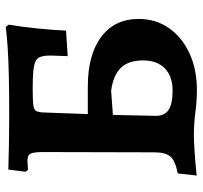

<svg xmlns="http://www.w3.org/2000/svg" viewBox="-38 -656 704 667"><g transform="rotate(-90 313.5 -322.0)"><path d="M334.5 10.5Q296.6 10.5 256.7 5.2Q216.8 0 177 0Q160.1 0 123.7 2.3Q87.3 4.5 37.7 9.7L45.1 -56.1Q88 -64.2 103.1 -81.1Q118.3 -98 118.3 -136.2L119.3 -527.8Q118.8 -559.4 112.9 -568.8Q107 -578.2 87.3 -578.2L57.3 -576.2L50.8 -584.7L58.3 -644.5Q93.3 -643.5 142.6 -642.5Q192 -641.5 237.6 -641.5Q318.9 -641.5 378 -642.7Q437.1 -644 479.9 -646.7Q522.7 -649.5 554.3 -653.5L561.8 -643Q554.3 -599.1 548.7 -544Q543.1 -488.8 541.1 -444.1L452.5 -438.3L454.5 -496.2Q455 -525.1 447.4 -538.5Q439.8 -551.9 415.1 -555.9Q390.3 -559.9 338.6 -559.9Q301.1 -559.9 283.9 -557.9Q266.7 -555.9 262.2 -548.4Q257.8 -540.8 256.8 -523.6L251.2 -368.4H347.6Q457.1 -368.4 519.4 -321.9Q581.7 -275.3 581.7 -191.4Q581.7 -132.4 550.1 -86.9Q518.5 -41.5 462.8 -15.5Q407.2 10.5 334.5 10.5ZM332.7 -73.9Q382.2 -73.9 409.9 -100.8Q437.6 -127.7 437.6 -176.3Q437.6 -227.5 411.4 -254.1Q385.2 -280.6 332 -287.4L248.3 -281.3L245.1 -133.1Q244.6 -102.3 265.3 -88.1Q286.1 -73.9 332.7 -73.9Z"/></g></svg>

Font: Alegreya
Style: Regular
Weight: 400
Designer: Juan Pablo del Peral
Foundry: Huerta Tipografica
Version: Version 2.009